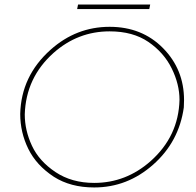

<svg xmlns="http://www.w3.org/2000/svg" viewBox="-20 -822 863 845"><path d="M637 -782H319.5L323.5 -802H641ZM394.5 3Q290.5 3 217 -44Q140 -94.5 104.5 -167Q69 -239.5 69 -320.5Q73 -487.5 202.5 -603Q315.5 -704 462.5 -704Q605 -704 697.5 -610.2Q790 -516.5 790 -381.5L789 -349.5Q768 -198.5 654.5 -97.8Q541 3 394.5 3ZM394.5 -17Q534.5 -17 643 -113Q766 -222.5 770 -382.5Q770 -451.5 735.5 -521.2Q701 -591 633 -637.5Q565 -684 462.5 -684Q322.5 -684 215.5 -589Q94 -480.5 89 -318.5Q89 -248.5 120.5 -180.8Q152 -113 223.8 -65Q295.5 -17 394.5 -17Z"/></svg>

Font: Argentum Sans Thin
Style: Italic
Weight: 100
Italic angle: -11°
Designer: Julieta Ulanovsky (font), Cristiano Sobral (main changes and remaster)
Foundry: Julieta Ulanovsky (font), Cristiano Sobral (main changes and remaster)
Version: Version 2.007;June 15, 2022;FontCreator 14.0.0.2814 64-bit; 